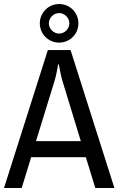

<svg xmlns="http://www.w3.org/2000/svg" viewBox="-21 -935 589 955"><path d="M273 -915C220 -915 177 -872 177 -819C177 -765 221 -723 273 -723C327 -723 369 -766 369 -819C369 -871 328 -915 273 -915ZM273 -870C300 -870 324 -847 324 -819C324 -791 300 -768 273 -768C246 -768 222 -791 222 -819C222 -847 246 -870 273 -870ZM406 -153 453 0H548L330 -686H217L-1 0H87L134 -153ZM158 -233 252 -538C259 -560 268 -614 268 -614H272C272 -614 281 -561 288 -538L381 -233Z"/></svg>

Font: Archivo Narrow
Style: Regular
Weight: 400
Designer: Hector Gatti
Foundry: Omnibus-Type
Version: Version 1.003;PS 001.003;hotconv 1.0.70;makeotf.lib2.5.58329